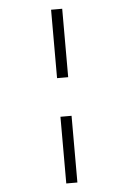

<svg xmlns="http://www.w3.org/2000/svg" viewBox="-57 -709 614 917"><g transform="rotate(-5 250.0 -250.5)"><path d="M223.1 -666.5H276.4V-338.4H223.1ZM223.1 -153.3H276.4V166.5H223.1Z"/></g></svg>

Font: UnifrakturMaguntia sl
Style: Regular
Weight: 400
Designer: j. 'mach' wust, based on a font by Peter Wiegel, original typeface by Carl Albert Fahrenwaldt 1901
Version: Version 2010-11-24